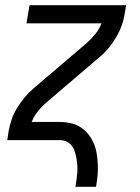

<svg xmlns="http://www.w3.org/2000/svg" viewBox="-20 -540 540 740"><path d="M271 180Q273 166 275 152Q277 138 278 124Q279 110 278 96.5Q277 83 274.5 69.5Q272 56 268 43.5Q264 31 256 21Q248 11 236 5.5Q224 0 210 0H8L13 -33Q17 -56 24.5 -78.5Q32 -101 45 -122.5Q58 -144 74 -163.5Q90 -183 109 -199L314 -374Q332 -390 347.5 -409Q363 -428 371 -450H82L94 -520H466L461 -488Q457 -464 449 -441.5Q441 -419 428.5 -397.5Q416 -376 400 -356.5Q384 -337 365 -321L160 -146Q141 -130 126 -111Q111 -92 102 -70H209Q231 -70 252 -65.5Q273 -61 290 -50Q307 -39 320 -23Q333 -7 341 11.5Q349 30 352.5 51Q356 72 357 93.5Q358 115 356 136.5Q354 158 350 180Z"/></svg>

Font: Iosevka Custom
Style: Italic
Weight: 400
Italic angle: -9°
Monospace: yes
Designer: Belleve Invis
Foundry: Belleve Invis
Version: Version 30.3.3; ttfautohint (v1.8.3)